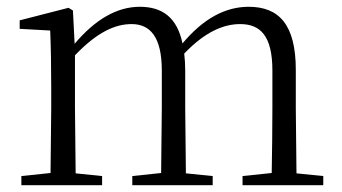

<svg xmlns="http://www.w3.org/2000/svg" viewBox="-20 -546 1007 566"><path d="M779 0H933V-27L854 -35L852 -227V-340C852 -474 802 -526 713 -526C645 -526 580 -492 518 -418C502 -495 458 -526 392 -526C325 -526 261 -489 200 -417L195 -515L182 -523L38 -486V-461L128 -456C130 -406 131 -354 131 -286V-227L129 -36L43 -27V0H281V-27L203 -35L201 -227V-383C267 -452 320 -475 368 -475C422 -475 457 -438 457 -338V-227L455 -36L370 -27V0H607V-27L528 -35L526 -227V-338C526 -356 525 -373 523 -388C587 -455 642 -475 688 -475C747 -475 783 -441 783 -338V-227C783 -172 782 -91 781 -36L695 -27V0Z"/></svg>

Font: Noto Serif CJK HK Light
Style: Regular
Weight: 300
Designer: Ryoko NISHIZUKA 西塚涼子 (kana & ideographs); Frank Grießhammer (Latin, Greek & Cyrillic); Wenlong ZHANG 张文龙 (bopomofo); San
Foundry: Adobe
Version: Version 2.001;hotconv 1.1.0;makeotfexe 2.6.0